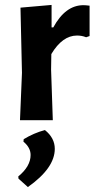

<svg xmlns="http://www.w3.org/2000/svg" viewBox="-20 -487 388 778"><path d="M189 -467V-376H196Q245 -466 318 -466Q327 -466 343 -464V-341L329 -336Q312 -343 292 -343Q233 -343 188 -268L187 -205L194 0H61L69 -192L63 -456ZM162 40Q202 72 202 116Q202 194 93 271L55 237L54 228Q104 187 104 141Q104 111 75 87L76 77Q117 52 162 40Z"/></svg>

Font: Alegreya Sans
Style: Bold
Weight: 700
Designer: Juan Pablo del Peral
Foundry: Huerta Tipografica
Version: Version 2.007